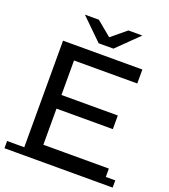

<svg xmlns="http://www.w3.org/2000/svg" viewBox="-161 -1001 991 1124"><g transform="rotate(20 335.0 -439.0)"><path d="M196 -398H556V-313H196ZM205 -88H613V-1H105V-700H599V-613H205ZM-2 -36H672V9H-2ZM306 -757 173 -887H260L392 -778H312L444 -887H531L398 -757Z"/></g></svg>

Font: Montserrat Underline Thin Medium
Style: Regular
Weight: 500
Version: Version 9.000